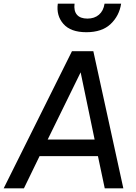

<svg xmlns="http://www.w3.org/2000/svg" viewBox="-47 -1023 739 1043"><path d="M-27 0 344 -745H460L623 0H522L485 -175H168L83 0ZM212 -265H467L391 -630ZM422 -848Q337 -848 297.5 -893Q258 -938 267 -1003H358Q353 -964 371 -943Q389 -922 428 -922Q466 -922 490.5 -943Q515 -964 521 -1003H611Q601 -937 554 -892.5Q507 -848 422 -848Z"/></svg>

Font: Plus Jakarta Sans Medium
Style: Italic
Weight: 500
Italic angle: -8°
Designer: Gumpita Rahayu
Foundry: Tokotype
Version: Version 2.071; ttfautohint (v1.8.4.7-5d5b);gftools[0.9.29]